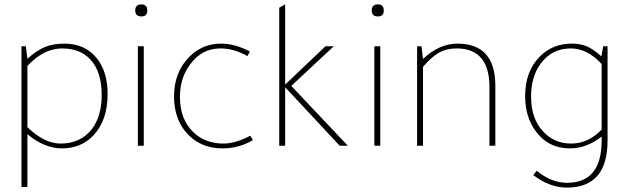

<svg xmlns="http://www.w3.org/2000/svg" viewBox="-20 -665 2870 876"><path d="M78 -454H98L105 -397Q149 -436 186 -451Q223 -466 274 -466Q371 -466 425 -395Q471 -334 471 -236Q471 -118 408 -49Q351 12 263 12Q182 12 105 -53V188H78ZM105 -85Q182 -10 257 -10Q348 -10 400 -77Q444 -136 444 -231Q444 -339 391 -395Q344 -444 264 -444Q179 -444 105 -364Z M636 -454V0H609V-454ZM597 -617Q597 -645 625 -645Q652 -645 652 -617Q652 -590 625 -590Q597 -590 597 -617Z M1120 -430 1109 -409Q1048 -444 985 -444Q901 -444 848 -372Q801 -310 801 -222Q801 -120 863 -61Q917 -10 1000 -10Q1055 -10 1122 -46L1134 -26Q1071 12 995 12Q891 12 828 -62Q774 -127 774 -225Q774 -335 843 -405Q903 -466 989 -466Q1052 -466 1120 -430Z M1281 -279 1465 -454H1503L1309 -273L1567 0H1530L1281 -267V0H1254V-630L1281 -645Z M1715 -454V0H1688V-454ZM1676 -617Q1676 -645 1704 -645Q1731 -645 1731 -617Q1731 -590 1704 -590Q1676 -590 1676 -617Z M2240 0H2213V-268Q2213 -444 2063 -444Q2018 -444 1984 -425.5Q1950 -407 1910 -360V0H1883V-454H1903L1910 -396Q1984 -466 2067 -466Q2240 -466 2240 -273Z M2724 -408 2732 -454H2752V-24Q2752 191 2566 191Q2489 191 2413 134L2429 114Q2495 169 2567 169Q2725 169 2725 -24V-42Q2657 12 2580 12Q2483 12 2426 -64Q2376 -129 2376 -227Q2376 -340 2443 -407Q2501 -466 2589 -466Q2628 -466 2656.5 -454Q2685 -442 2724 -408ZM2725 -74V-373Q2660 -444 2584 -444Q2498 -444 2447 -375Q2403 -315 2403 -225Q2403 -122 2460 -63Q2510 -10 2586 -10Q2664 -10 2725 -74Z"/></svg>

Font: Tajawal ExtraLight
Style: Regular
Weight: 275
Designer: Boutros Fonts
Foundry: Created by Boutros International 2017
Version: Version 1.700